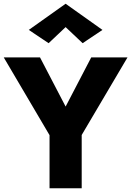

<svg xmlns="http://www.w3.org/2000/svg" viewBox="-21 -1007 702 1027"><path d="M467 -700 330 -437 193 -700H-1L244 -284V0H416V-285L661 -700ZM330 -862 421 -776 527 -847 330 -987 133 -847 239 -776Z"/></svg>

Font: Glinicke Jost Bold
Style: Bold
Weight: 700
Version: Version 3.710